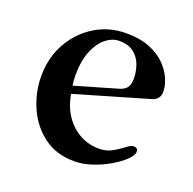

<svg xmlns="http://www.w3.org/2000/svg" viewBox="-95 -573 683 681"><g transform="rotate(20 247.0 -233.0)"><path d="M39 -232Q39 -303 70.5 -358.5Q102 -414 154.5 -446Q207 -478 271 -478Q325 -478 362 -462.5Q399 -447 421.5 -423.5Q444 -400 454.5 -374.5Q465 -349 465 -328Q465 -297 434 -289L160 -209Q172 -140 216 -100Q260 -60 318 -60Q346 -60 366 -71Q386 -82 398 -91Q411 -101 418.5 -105.5Q426 -110 434 -110Q449 -110 449 -95Q449 -82 430.5 -64Q412 -46 382.5 -28.5Q353 -11 318.5 0.5Q284 12 252 12Q183 12 135.5 -24Q88 -60 63.5 -116Q39 -172 39 -232ZM152 -277Q152 -258 155 -238L313 -284Q332 -289 341.5 -300.5Q351 -312 351 -336Q351 -360 342.5 -385Q334 -410 313.5 -427Q293 -444 257 -444Q231 -444 207 -425Q183 -406 167.5 -368.5Q152 -331 152 -277Z"/></g></svg>

Font: Monomakh
Style: Regular
Weight: 400
Version: Version 1.200; ttfautohint (v1.8.4.7-5d5b)